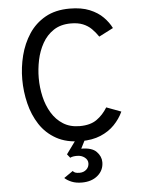

<svg xmlns="http://www.w3.org/2000/svg" viewBox="-62 -760 771 1045"><g transform="rotate(-5 323.5 -237.5)"><path d="M358 12Q278.5 12 223 -19Q167.5 -50 133.5 -102.2Q99.5 -154.5 83.8 -219Q68 -283.5 68 -350Q68 -416 84.2 -480.2Q100.5 -544.5 135 -597Q169.5 -649.5 224.8 -680.8Q280 -712 358 -712Q422.5 -712 467.2 -693.5Q512 -675 540.2 -646.2Q568.5 -617.5 584 -586L506 -546Q489.5 -570.5 470 -589.8Q450.5 -609 423.5 -620Q396.5 -631 358 -631Q302 -631 263.5 -605.5Q225 -580 201.8 -538.5Q178.5 -497 168.2 -447.5Q158 -398 158 -350Q158 -298 169.5 -248Q181 -198 205.5 -157.8Q230 -117.5 267.8 -93.8Q305.5 -70 358 -70Q416 -70 451 -94.8Q486 -119.5 510 -159L590 -129Q572 -90 541 -58Q510 -26 464.8 -7Q419.5 12 358 12ZM343 237Q311 237 287.5 227.5Q264 218 249 204L298 170Q304 177.5 312.5 180.2Q321 183 335 183Q357 183 372 169.5Q387 156 387 135Q387 116 369.8 103Q352.5 90 329 90Q317 90 307.8 91.5Q298.5 93 291 97L275 77L331 0H382L355 53Q413.5 53 438.2 78.8Q463 104.5 463 136Q463 180 429.8 208.5Q396.5 237 343 237Z"/></g></svg>

Font: Overpass
Style: Regular
Weight: 400
Designer: Delve Withrington, Dave Bailey, Thomas Jockin
Foundry: Delve Fonts LLC
Version: Version 4.000